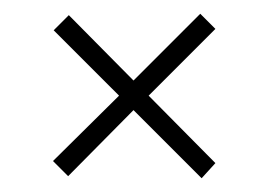

<svg xmlns="http://www.w3.org/2000/svg" viewBox="-20 -360 390 279"><path d="M273 -101 174 -200 79 -104 57 -126 153 -221 58 -316 80 -338 174 -243 271 -340 293 -318 196 -221 293 -123Z"/></svg>

Font: Darker Grotesque Light
Style: Regular
Weight: 300
Designer: Gabriel Lam
Foundry: TypeRant
Version: Version 1.000;gftools[0.9.28]